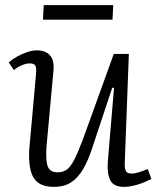

<svg xmlns="http://www.w3.org/2000/svg" viewBox="-20 -717 623 751"><path d="M14 -473Q28 -485 46.5 -495.5Q65 -506 85.5 -513Q106 -520 124 -520Q158 -520 175.5 -500.5Q193 -481 189 -440L162 -145Q158 -88 167 -65.5Q176 -43 205 -43Q226 -43 240.5 -53Q255 -63 269.5 -90.5Q284 -118 304 -171L425 -506H484L468 -79Q467 -58 472.5 -48Q478 -38 495 -38Q506 -38 522.5 -43Q539 -48 558 -56L572 -17Q562 -12 548.5 -6Q535 0 520 4.5Q505 9 491 11.5Q477 14 465 14Q424 14 411 -12.5Q398 -39 402 -88L426 -373L419 -374L342 -142Q325 -89 304.5 -54.5Q284 -20 257 -3Q230 14 191 14Q129 14 108.5 -27Q88 -68 96 -150L121 -429Q123 -451 118.5 -460Q114 -469 96 -469Q83 -469 67 -462.5Q51 -456 34 -443ZM151 -697H423L420 -640H148Z"/></svg>

Font: Literata 18pt Light
Style: Italic
Weight: 300
Italic angle: -2°
Designer: Latin by Veronika Burian and Jose Scaglione. Greek by Irene Vlachou. Cyrillic by Vera Evstafieva
Foundry: TypeTogether
Version: Version 3.103;gftools[0.9.29]